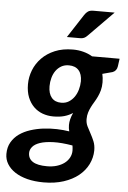

<svg xmlns="http://www.w3.org/2000/svg" viewBox="-92 -775 663 997"><g transform="rotate(5 239.0 -276.0)"><path d="M0 0ZM433.5 -364.5C433.5 -372.5 433.1 -380.2 432.2 -387.5C431.4 -394.8 430.2 -401.8 428.5 -408.5L481 -422.5C495 -427.8 503.2 -438.5 505.5 -454.5L511 -494.5H367.5C353.2 -503.2 337.4 -509.8 320.2 -514.2C303.1 -518.8 285 -521 266 -521C230.3 -521 199 -515.3 172 -504C145 -492.7 122.3 -477.6 104 -458.8C85.7 -439.9 71.8 -418.6 62.5 -394.8C53.2 -370.9 48.5 -346.5 48.5 -321.5C48.5 -295.5 52.4 -272.8 60.2 -253.2C68.1 -233.8 78.7 -217.5 92 -204.5C105.3 -191.5 120.8 -181.8 138.2 -175.5C155.8 -169.2 174.2 -166 193.5 -166C215.8 -166 235.1 -168.3 251.2 -173C267.4 -177.7 282 -184.3 295 -193C284.3 -169.7 279 -148.3 279 -129C279 -117.3 280.5 -106.3 283.5 -96C263.5 -99.3 241.8 -101.3 218.5 -102C195.2 -102.7 171.8 -101.6 148.5 -98.8C125.2 -95.9 102.7 -91 81 -84C59.3 -77 40.2 -67.6 23.5 -55.8C6.8 -43.9 -6.5 -29.3 -16.5 -12C-26.5 5.3 -31.5 25.7 -31.5 49C-31.5 68 -26.7 85.4 -17 101.2C-7.3 117.1 6.3 130.8 24 142.5C41.7 154.2 63.2 163.2 88.5 169.8C113.8 176.2 142.2 179.5 173.5 179.5C212.2 179.5 246.8 174.5 277.5 164.5C308.2 154.5 334.1 140.9 355.2 123.8C376.4 106.6 392.7 86.6 404 63.8C415.3 40.9 421.2 16.8 421.5 -8.5C421.5 -26.5 418.7 -42.3 413 -56C407.3 -69.7 401.2 -82.5 394.5 -94.5C387.8 -106.5 381.7 -118.2 376 -129.8C370.3 -141.2 367.5 -153.8 367.5 -167.5C367.5 -180.2 369.2 -191.8 372.5 -202.2C375.8 -212.8 379.9 -222.8 384.8 -232.2C389.6 -241.8 394.8 -251.1 400.5 -260.2C406.2 -269.4 411.4 -279.2 416.2 -289.5C421.1 -299.8 425.2 -311.1 428.5 -323.2C431.8 -335.4 433.5 -349.2 433.5 -364.5ZM228.5 -240.5C206.8 -240.5 190.2 -247.5 178.5 -261.5C166.8 -275.5 161 -295.3 161 -321C161 -336 162.9 -350.5 166.8 -364.5C170.6 -378.5 176.3 -390.9 184 -401.8C191.7 -412.6 201.2 -421.2 212.5 -427.8C223.8 -434.2 237 -437.5 252 -437.5C274.3 -437.5 291.4 -430.8 303.2 -417.5C315.1 -404.2 321 -385 321 -360C320.7 -345.3 318.5 -330.9 314.5 -316.8C310.5 -302.6 304.6 -289.8 296.8 -278.5C288.9 -267.2 279.3 -258 268 -251C256.7 -244 243.5 -240.5 228.5 -240.5ZM309 2C309 15 306 27.2 300 38.5C294 49.8 285.5 59.7 274.5 68C263.5 76.3 250.3 82.8 235 87.5C219.7 92.2 202.7 94.5 184 94.5C150.7 94.5 125.9 89.3 109.8 79C93.6 68.7 85.5 53.5 85.5 33.5C85.5 22.2 89.7 11.5 98 1.5C106.3 -8.5 119.3 -16.5 137 -22.5C154.7 -28.5 177.5 -32 205.5 -33C233.5 -34 267.2 -31.2 306.5 -24.5C307.2 -20.5 307.8 -16.2 308.2 -11.8C308.8 -7.2 309 -2.7 309 2ZM464.5 -731H354.5C342.2 -731 332.7 -728.8 326 -724.2C319.3 -719.8 313.2 -713.2 307.5 -704.5L228.5 -583H296.5C305.2 -583 312.3 -584.2 318 -586.8C323.7 -589.2 329.7 -593.8 336 -600.5Z"/></g></svg>

Font: Lato
Style: Bold Italic
Weight: 700
Italic angle: -7°
Designer: Lukasz Dziedzic
Foundry: tyPoland Lukasz Dziedzic
Version: Version 2.007; 2014-02-27